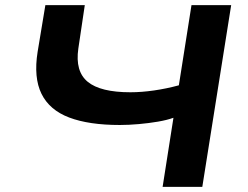

<svg xmlns="http://www.w3.org/2000/svg" viewBox="-20 -725 962 745"><path d="M611 0 653 -268Q628 -259 593 -253Q558 -247 519 -243.5Q480 -240 445 -240Q325 -240 248.5 -269Q172 -298 141 -361Q110 -424 126 -524L156 -705H309L284 -537Q271 -448 320.5 -407.5Q370 -367 486 -367Q529 -367 577.5 -374Q626 -381 674 -394L723 -705H877L765 0Z"/></svg>

Font: Nunito Sans 7pt Expanded
Style: Bold Italic
Weight: 700
Width: 7
Italic angle: -9°
Designer: Vernon Adams
Foundry: Vernon Adams
Version: Version 3.101;gftools[0.9.27]